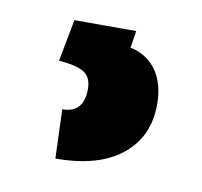

<svg xmlns="http://www.w3.org/2000/svg" viewBox="-41 -46 332 315"><g transform="rotate(10 125.0 111.5)"><path d="M163.1 -3.4 158.7 24.9Q187 31.2 202.4 53Q217.8 74.7 217.8 109.4Q217.8 163.1 179.2 194.3Q140.6 225.6 68.8 225.6L65.9 144Q101.6 144 101.6 104Q101.6 84.5 89.1 76.7Q76.7 68.8 46.9 66.4L60.1 -3.4Z"/></g></svg>

Font: TypoPRO Roboto
Style: Bold
Weight: 700
Designer: Google
Version: Version 2.136; 2016